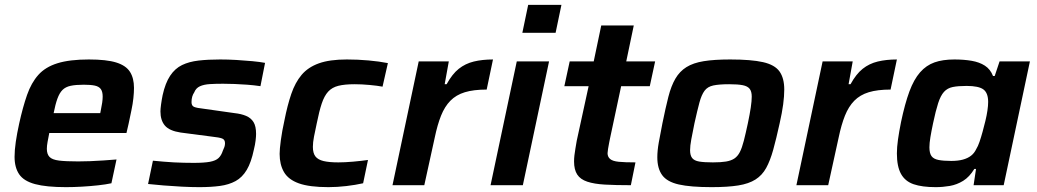

<svg xmlns="http://www.w3.org/2000/svg" viewBox="-20 -763 4272 791"><path d="M252 8Q171 8 124.5 -4.5Q78 -17 59 -45Q40 -73 40 -117Q40 -144 45 -178.5Q50 -213 59 -254Q74 -322 91.5 -372Q109 -422 138 -454.5Q167 -487 217 -502.5Q267 -518 346 -518Q419 -518 459 -505.5Q499 -493 515.5 -467Q532 -441 532 -401Q532 -382 529.5 -358.5Q527 -335 521.5 -309Q516 -283 510 -254L501 -215H183Q179 -195 176 -178.5Q173 -162 173 -150Q173 -128 184 -116.5Q195 -105 223 -101.5Q251 -98 302 -98Q324 -98 351 -99Q378 -100 406.5 -102Q435 -104 460 -106L439 -8Q416 -3 384 0.5Q352 4 317.5 6Q283 8 252 8ZM201 -297H393L395 -307Q399 -326 401 -340Q403 -354 403 -365Q403 -386 395 -396.5Q387 -407 370 -410.5Q353 -414 325 -414Q292 -414 271 -409.5Q250 -405 237.5 -392.5Q225 -380 216.5 -356.5Q208 -333 201 -297Z M801 8Q768 8 729 6Q690 4 654 1Q618 -2 590 -5L610 -101Q632 -99 654 -97Q676 -95 697 -94Q718 -93 738 -92.5Q758 -92 778 -92Q821 -92 845 -96.5Q869 -101 880.5 -112Q892 -123 898 -142Q902 -150 904.5 -157.5Q907 -165 907 -173Q907 -188 895 -192.5Q883 -197 854 -200L724 -217Q678 -224 659.5 -245.5Q641 -267 641 -304Q641 -314 643.5 -332.5Q646 -351 650 -371Q661 -421 681 -451Q701 -481 730 -495Q759 -509 798 -513.5Q837 -518 887 -518Q919 -518 953.5 -516Q988 -514 1019.5 -511Q1051 -508 1072 -504L1053 -408Q1026 -412 999 -414Q972 -416 946.5 -417Q921 -418 899 -418Q868 -418 844 -416.5Q820 -415 803.5 -407.5Q787 -400 780 -382Q775 -375 772 -365Q769 -355 769 -342Q769 -327 780 -322.5Q791 -318 819 -315L946 -297Q974 -294 994 -285.5Q1014 -277 1024.5 -260Q1035 -243 1035 -211Q1035 -201 1033 -184Q1031 -167 1026 -147Q1015 -94 996.5 -63Q978 -32 950.5 -17Q923 -2 886 3Q849 8 801 8Z M1333 8Q1255 8 1211.5 -7.5Q1168 -23 1150 -54Q1132 -85 1132 -129Q1132 -148 1137 -185.5Q1142 -223 1152 -268Q1164 -329 1180 -376Q1196 -423 1222.5 -454.5Q1249 -486 1293.5 -502Q1338 -518 1409 -518Q1454 -518 1498.5 -514Q1543 -510 1578 -503L1556 -406Q1535 -410 1502.5 -413Q1470 -416 1441 -416Q1400 -416 1374 -409.5Q1348 -403 1332 -385.5Q1316 -368 1305.5 -336.5Q1295 -305 1285 -255Q1278 -223 1273.5 -199.5Q1269 -176 1269 -158Q1269 -132 1279.5 -118.5Q1290 -105 1313 -99.5Q1336 -94 1374 -94Q1400 -94 1434.5 -97Q1469 -100 1496 -104L1476 -8Q1445 -1 1407 3.5Q1369 8 1333 8Z M1597 0 1705 -510H1829L1812 -416H1820Q1843 -458 1870 -479.5Q1897 -501 1932 -509.5Q1967 -518 2011 -518L1985 -394Q1931 -394 1895 -383Q1859 -372 1835.5 -348Q1812 -324 1797 -286.5Q1782 -249 1771 -196L1728 0Z M2132 -628 2156 -743H2293L2269 -628ZM2001 0 2109 -510H2242L2134 0Z M2579 0Q2516 0 2472 -2.5Q2428 -5 2399.5 -14.5Q2371 -24 2358 -44Q2345 -64 2345 -98Q2345 -110 2346.5 -123Q2348 -136 2350.5 -150.5Q2353 -165 2356 -183L2405 -408H2305L2327 -510H2426L2457 -658H2591L2560 -510H2679L2657 -408H2539L2493 -192Q2492 -187 2489.5 -174.5Q2487 -162 2485 -149.5Q2483 -137 2483 -132Q2483 -117 2493.5 -108Q2504 -99 2529 -96.5Q2554 -94 2598 -94Z M2912 8Q2825 8 2776.5 -3Q2728 -14 2708 -41.5Q2688 -69 2688 -115Q2688 -142 2694 -176Q2700 -210 2709 -255Q2722 -319 2733.5 -364Q2745 -409 2762.5 -439Q2780 -469 2808 -486.5Q2836 -504 2879.5 -511Q2923 -518 2988 -518Q3075 -518 3123.5 -507Q3172 -496 3191.5 -468.5Q3211 -441 3211 -394Q3211 -367 3206.5 -333Q3202 -299 3192 -255Q3178 -191 3165.5 -146Q3153 -101 3136.5 -71Q3120 -41 3092.5 -23.5Q3065 -6 3021.5 1Q2978 8 2912 8ZM2917 -94Q2950 -94 2971 -97.5Q2992 -101 3005.5 -110Q3019 -119 3028 -136.5Q3037 -154 3044.5 -183.5Q3052 -213 3061 -255Q3069 -293 3073 -320Q3077 -347 3077 -365Q3077 -386 3068.5 -397Q3060 -408 3040 -412Q3020 -416 2984 -416Q2943 -416 2919 -411Q2895 -406 2882.5 -389Q2870 -372 2861.5 -340.5Q2853 -309 2841 -255Q2833 -216 2828 -189Q2823 -162 2823 -144Q2823 -123 2831.5 -112Q2840 -101 2860.5 -97.5Q2881 -94 2917 -94Z M3261 0 3369 -510H3493L3476 -416H3484Q3507 -458 3534 -479.5Q3561 -501 3596 -509.5Q3631 -518 3675 -518L3649 -394Q3595 -394 3559 -383Q3523 -372 3499.5 -348Q3476 -324 3461 -286.5Q3446 -249 3435 -196L3392 0Z M3835 8Q3779 8 3744 -4Q3709 -16 3692 -46.5Q3675 -77 3675 -131Q3675 -156 3679.5 -188Q3684 -220 3692 -260Q3708 -336 3726.5 -386Q3745 -436 3770.5 -465Q3796 -494 3830 -506Q3864 -518 3912 -518Q3951 -518 3983 -512.5Q4015 -507 4037.5 -492.5Q4060 -478 4071 -450H4078L4098 -510H4223L4115 0H3991L4001 -67H3994Q3974 -34 3948 -18Q3922 -2 3893 3Q3864 8 3835 8ZM3899 -100Q3927 -100 3947 -105.5Q3967 -111 3980.5 -121.5Q3994 -132 4002 -149Q4009 -160 4015.5 -179Q4022 -198 4028 -220Q4034 -242 4039.5 -264.5Q4045 -287 4048 -307.5Q4051 -328 4051 -343Q4051 -380 4031.5 -394.5Q4012 -409 3962 -409Q3927 -409 3905 -404.5Q3883 -400 3869 -384.5Q3855 -369 3845 -338Q3835 -307 3824 -255Q3817 -222 3813 -197.5Q3809 -173 3809 -156Q3809 -132 3817.5 -120Q3826 -108 3846.5 -104Q3867 -100 3899 -100Z"/></svg>

Font: Saira Thin SemiBold
Style: Italic
Weight: 600
Italic angle: -12°
Version: Version 1.101